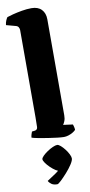

<svg xmlns="http://www.w3.org/2000/svg" viewBox="-124 -843 545 1159"><g transform="rotate(-10 148.5 -263.0)"><path d="M218 0Q205 0 178 -3Q151 -6 119.5 -11Q88 -16 62 -21Q36 -26 24 -30Q24 -38 27 -48.5Q30 -59 33 -66L50 -68Q67 -70 68 -87Q69 -104 69 -147V-682Q69 -690 64.5 -698.5Q60 -707 49 -710L-10 -726Q-8 -743 -2.5 -755Q3 -767 7 -772Q18 -776 43 -782.5Q68 -789 99 -794.5Q130 -800 159 -800Q199 -800 220.5 -777.5Q242 -755 242 -717V-129Q242 -108 236 -93.5Q230 -79 225 -73L284 -65Q286 -60 288.5 -49.5Q291 -39 291 -31Q285 -24 272.5 -16.5Q260 -9 245.5 -4.5Q231 0 218 0ZM129 274Q106 274 93 264.5Q80 255 75 244Q100 228 126.5 210Q153 192 170 171L159 197Q148 197 132.5 187Q117 177 101.5 162Q86 147 76 132.5Q66 118 66 110Q66 102 78 90Q90 78 107 66.5Q124 55 141 47.5Q158 40 168 40Q177 40 189.5 51Q202 62 214 77.5Q226 93 234 109Q242 125 242 135Q242 148 227 171Q212 194 191 217.5Q170 241 152.5 257.5Q135 274 129 274Z"/></g></svg>

Font: Texturina 12pt Black
Style: Regular
Weight: 900
Designer: Guillermo Torres Carreño
Foundry: Omnibus-Type
Version: Version 1.002